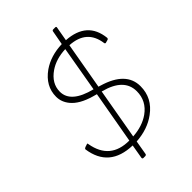

<svg xmlns="http://www.w3.org/2000/svg" viewBox="-246 -890 1051 1051"><g transform="rotate(-45 279.5 -364.5)"><path d="M238 59H223Q216 59 216 51L230 -31Q55 -36 32 -199Q33 -205 41.5 -208Q50 -211 60 -214Q64 -214 64 -207Q89 -63 236 -63L290 -368L265 -375Q185 -398 150 -441Q122 -475 122 -516Q122 -598 198 -652Q260 -695 348 -698L363 -780Q364 -788 372 -788H387Q394 -788 394 -782L379 -697Q533 -687 548 -547Q548 -539 541 -537Q525 -532 523 -532Q517 -532 516 -538Q500 -657 373 -664L325 -391L338 -387Q490 -342 490 -230Q490 -139 413 -83Q351 -37 261 -31L247 51Q246 58 238 59ZM296 -400 342 -665Q269 -662 219 -628Q156 -585 156 -521Q156 -435 296 -400ZM267 -64Q342 -69 393 -105Q456 -150 456 -225Q456 -324 322 -359L319 -360Z"/></g></svg>

Font: YamahaIndonesia935. App Thin
Style: Italic
Weight: 100
Italic angle: -10°
Designer: Dalton Maag Ltd
Foundry: Dalton Maag Ltd
Version: Version 1.002; January 01, 2024; Regular/Italic